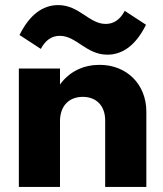

<svg xmlns="http://www.w3.org/2000/svg" viewBox="-20 -735 640 755"><path d="M215.9 0V-258.2C215.9 -317.7 250.5 -354.1 305.5 -354.1C359.5 -354.1 393.6 -318.6 393.6 -261.4V0H555.5V-295.9C555.5 -403.6 478.2 -480 371.8 -480C310.9 -480 254.5 -455.9 215.9 -402.7V-465.5H54.1V0ZM140.5 -542.7C158.2 -575.9 182.3 -594.1 215 -594.1C280.9 -594.1 318.6 -520 402.3 -520C463.6 -520 515.5 -559.1 554.1 -637.7L470.5 -692.3C452.7 -659.1 428.6 -640.9 395.9 -640.9C330 -640.9 292.3 -715 208.6 -715C147.3 -715 95.5 -675.9 56.8 -597.3Z"/></svg>

Font: Spartan MB ExtBd
Style: Regular
Weight: 800
Designer: Matt Bailey, Mirko Velimirovic
Foundry: Matt Bailey
Version: Version 1.005